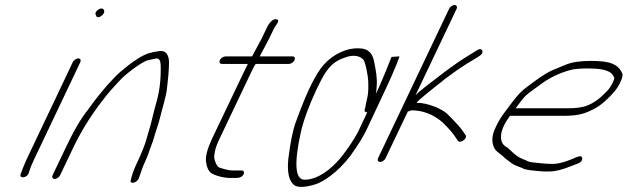

<svg xmlns="http://www.w3.org/2000/svg" viewBox="-20 -708 2504 766"><path d="M270.4 -460 85.1 -70C81.3 -61 77.4 -52 73.6 -43L62.1 -13C56.1 6 88.4 2 94.4 -17L97.5 -27C100.7 -37 106.1 -51 115.1 -70L300.4 -460C304 -468 300.2 -475 292.2 -475C284.2 -475 274 -468 270.4 -460ZM372.8 -670C362.6 -663 358.4 -656 362.2 -649C364.7 -638 372.1 -636 383.6 -644C406.4 -659 394.3 -684 372.8 -670Z M219.8 -9 270.4 -115C300.6 -179 337.6 -239 379 -294C416.8 -344 426.6 -353 457 -386C480.3 -412 533.9 -452 562 -465C573.6 -470 589.9 -471 604.2 -475C615.2 -475 620.3 -466 621 -449C622.5 -397 617.7 -350 605.4 -305C600.7 -287 594.4 -267 589.8 -246C578 -196 579.4 -207 564.4 -153C557.5 -128 544.4 -96 526 -57C514.1 -32 506.5 -11 502.5 8C493.1 28 526.1 25 534.4 2C541.1 -16 548 -41 559.2 -64C566 -79 570.5 -90 573 -98C579.9 -120 587.7 -135 594.6 -160C602.8 -189 612 -212 618.6 -239C627.3 -276 642.5 -321 646.2 -355C650.3 -390 654.1 -424 654.4 -463C652.2 -494 638.6 -508 614.4 -504C585.1 -500 563.5 -495 534.8 -477C516 -465 503.5 -457 496.6 -451C490 -446 484.4 -441 477.9 -436C462.7 -423 451.2 -415 435.8 -398C400.1 -361 364.5 -318 330.1 -269C303.9 -237 273.8 -186 240.4 -115L189.8 -9C186.3 -1 190.1 6 198.1 6C206.1 6 216.3 -1 219.8 -9Z M952.1 -13C955.6 -21 951.9 -28 943.9 -28H932.9H905.9C894.9 -28 878.1 -32 856.3 -39C843.6 -43 832.4 -74 834.8 -88C838.8 -110 837.7 -116 855.7 -154L984.1 -424C990.8 -439 997 -449 1000.2 -453H1133.2C1141.2 -453 1151.4 -460 1155 -468C1158.5 -476 1155.7 -483 1147.7 -483H1015.7C1017 -484 1017.3 -485 1017.7 -486L1052.2 -551L1072.5 -593C1078.6 -606 1101.6 -628 1082.5 -631C1069.1 -633 1055.3 -621 1042.5 -593L1022.2 -551L988.3 -488C987.3 -485 987 -484 985.7 -483H879.7C871.7 -483 860.5 -476 857 -468C853.4 -460 857.2 -453 865.2 -453H970.2C968.9 -452 967.6 -451 967.3 -450L950.2 -415L825.7 -154C807 -114 799.2 -83 801.9 -63C804.6 -43 810.2 -29 818.6 -21C830.8 -9 870.4 2 898.4 2H924.4C936.4 2 946.9 -3 952.1 -13Z M1542.1 -481C1528 -446 1512.1 -405 1491.8 -360C1487.3 -349 1482.5 -340 1480.6 -334C1481.2 -339 1481.3 -349 1482.8 -363C1485.5 -397 1479.7 -426 1473.9 -455C1468.5 -495 1448.8 -515 1413.8 -515C1385.5 -517 1352.9 -509 1318.6 -489C1269.1 -459 1244.2 -418 1211 -348C1198.5 -321 1180.6 -277 1158.6 -217C1148.4 -188 1138.3 -140 1130.1 -73C1125 -19 1133.3 15 1154.2 31C1169 41 1197.4 40 1239.5 27C1255 22 1275.5 11 1300.5 -8C1325.5 -27 1351.4 -52 1376.9 -85C1407.5 -128 1429.5 -163 1441.8 -189L1490.6 -293C1532.1 -380 1559.8 -442 1571.8 -477L1573.7 -483ZM1445.2 -260 1411.8 -189C1393.1 -149 1345.6 -84 1332.4 -71C1300.8 -34 1248.2 9 1195.2 9C1157.2 9 1152.4 -55 1180.5 -182C1191.7 -230 1212.7 -287 1243.6 -353C1270 -408 1289.7 -445 1327.3 -466C1344.2 -475 1350.5 -476 1366.4 -482C1394.6 -489 1414.3 -485 1428.9 -471C1438.1 -462 1448.8 -401 1449 -386C1449.4 -368 1451.1 -342 1444.9 -316C1440.5 -299 1439.1 -288 1437.8 -281L1434.7 -271C1433.5 -264 1436.2 -260 1445.2 -260Z M1771.8 -673 1488.3 -77C1484.8 -69 1488.6 -62 1496.6 -62C1504.6 -62 1514.8 -69 1518.3 -77L1607.5 -264H1611.5C1613.5 -264 1615.8 -265 1619.7 -268C1666.7 -268 1708.7 -252 1745.6 -220C1770.7 -195 1787.6 -176 1795.5 -163L1807.2 -146C1816.4 -134 1847.3 -156 1837.4 -169L1825.8 -186C1816.2 -200 1796.2 -222 1765 -253C1743.6 -274 1686.2 -298 1642.2 -298C1646.1 -307 1710.9 -357 1717.8 -363C1772 -408 1827 -446 1880.8 -477L1893.3 -485C1914.5 -498 1904.7 -521 1883.6 -508L1871.1 -500C1862.5 -495 1850 -487 1833.8 -477C1807.8 -461 1753.1 -421 1730.4 -403C1710.7 -388 1655.7 -347 1637.7 -328L1801.8 -673C1805.3 -681 1801.5 -688 1793.5 -688C1785.5 -688 1775.3 -681 1771.8 -673Z M2037.3 -276C2051 -294 2062.3 -311 2077.1 -326C2084.3 -333 2104 -348 2137.6 -372C2172.8 -398 2213.2 -418 2261 -430C2273.9 -433 2295.5 -435 2326.5 -435C2365.5 -435 2409.3 -431 2423.6 -410C2432.5 -397 2433.8 -398 2422.3 -374C2417.1 -364 2410.9 -354 2402.1 -345C2374.9 -316 2348.9 -297 2325.1 -288C2307.5 -280 2280.3 -276 2243.3 -276ZM2014.8 -246H2228.8C2279.8 -246 2312.4 -251 2361.5 -280C2387.3 -295 2437.1 -342 2452.3 -374C2468 -408 2466.3 -412 2454 -430C2434.8 -458 2397 -465 2336 -465C2294 -465 2261.4 -460 2237.3 -450C2220.1 -443 2201.5 -435 2184.3 -428C2153.2 -415 2114.7 -385 2088.7 -366C2058.8 -344 2045.3 -330 2017.3 -292C1989 -253 1978.1 -244 1956.9 -199C1942.8 -170 1940.5 -144 1950.3 -121C1957.6 -103 1975.4 -96 1988.2 -83C1998.1 -73 2009.9 -66 2021 -57C2031.2 -48 2058 -41 2070.8 -34C2077.8 -31 2103.5 -27 2147.6 -24H2172.6C2195.6 -24 2223.8 -31 2260.5 -46L2286.7 -56C2298.3 -61 2303.2 -67 2303 -76C2301.8 -91 2286.6 -84 2258.8 -72C2229 -60 2205.1 -54 2185.1 -54C2155.1 -54 2128.3 -58 2106 -60C2084.6 -62 2086.9 -66 2064.4 -74C2051 -79 2034.5 -90 2015.5 -109C2010 -114 2005.6 -119 1999.6 -122C1975 -136 1972.1 -168 1990.4 -207C1999.5 -226 2006.7 -233 2014.8 -246Z"/></svg>

Font: MewTooHand
Style: UltIta
Weight: 400
Designer: Mew Too, Robert Jablonski
Version: Version 0.77